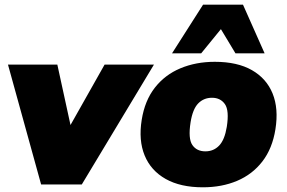

<svg xmlns="http://www.w3.org/2000/svg" viewBox="-20 -785 1223 817"><path d="M155 0 14 -510H224L280 -253L425 -510H635L328 0Z M569 0ZM843 12Q748 12 685 -23.5Q622 -59 595.5 -123.5Q569 -188 583 -275Q596 -357 639 -412Q682 -467 748 -494.5Q814 -522 894 -522Q990 -522 1052 -486.5Q1114 -451 1140 -387Q1166 -323 1152 -235Q1139 -153 1096.5 -98Q1054 -43 989 -15.5Q924 12 843 12ZM854 -141Q889 -141 912.5 -165.5Q936 -190 945 -245Q956 -315 937 -342Q918 -369 882 -369Q847 -369 823.5 -345Q800 -321 791 -265Q780 -195 798.5 -168Q817 -141 854 -141ZM712 -558 844 -765H1014L1106 -558H982L920 -661L836 -558Z"/></svg>

Font: Winston Black
Style: Italic
Weight: 900
Italic angle: -9°
Designer: Original fonts by Vernon Adams / Changes by Cristiano Sobral
Foundry: VOriginal fonts by Vernon Adams / Changes by Cristiano Sobral
Version: Version 2.503;July 17, 2020;FontCreator 13.0.0.2655 64-bit